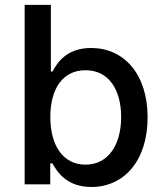

<svg xmlns="http://www.w3.org/2000/svg" viewBox="-20 -747 666 778"><path d="M79.9 0H183.6V-84.9H192.5C211.6 -50.1 250.7 10.7 350.1 10.7C482.2 10.7 578.1 -95.2 578.1 -271.7C578.1 -448.5 480.8 -552.6 349.1 -552.6C247.9 -552.6 211.3 -490.8 192.5 -457H186.1V-727.3H79.9ZM183.9 -272.7C183.9 -386.7 233.7 -462.4 326.3 -462.4C422.6 -462.4 470.9 -381 470.9 -272.7C470.9 -163.4 421.2 -79.9 326.3 -79.9C235.1 -79.9 183.9 -158 183.9 -272.7Z"/></svg>

Font: Margiela Sans Medium
Style: Regular
Weight: 500
Designer: Stefan Endress, Andreas Faust
Version: Version 1.100;FEAKit 1.0